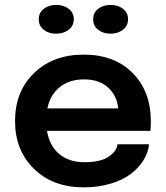

<svg xmlns="http://www.w3.org/2000/svg" viewBox="-20 -767 689 798"><path d="M141.1 -687Q141.1 -714.4 162.1 -730.5Q183.1 -746.6 213.4 -746.6Q244.1 -746.6 265.4 -730.5Q286.6 -714.4 286.6 -687Q286.6 -659.7 265.4 -643.3Q244.1 -627 213.4 -627Q182.6 -627 161.9 -643.1Q141.1 -659.2 141.1 -687ZM439.5 -627Q408.7 -627 387.9 -643.1Q367.2 -659.2 367.2 -687Q367.2 -714.4 388.2 -730.5Q409.2 -746.6 439.5 -746.6Q469.7 -746.6 491 -730.5Q512.2 -714.4 512.2 -687Q512.2 -659.7 491 -643.3Q469.7 -627 439.5 -627ZM599.6 -167.5Q596.2 -133.8 576.9 -102.1Q557.6 -70.3 524.4 -44.7Q491.2 -19 439.9 -3.7Q388.7 11.7 327.6 11.7Q200.2 11.7 121.3 -65.2Q42.5 -142.1 42.5 -264.2Q42.5 -387.2 121.8 -463.6Q201.2 -540 327.6 -540Q455.6 -540 531.2 -463.6Q606.9 -387.2 606.9 -263.2Q606.9 -236.8 605 -223.1H175.3Q185.5 -161.1 226.1 -127Q266.6 -92.8 332 -92.8Q396.5 -92.8 430.7 -115.2Q464.8 -137.7 468.3 -167.5ZM329.1 -437Q269 -437 229 -405.5Q189 -374 176.8 -316.4H471.2Q466.8 -367.7 430.2 -402.3Q393.6 -437 329.1 -437Z"/></svg>

Font: Epilogue SemiBold
Style: Regular
Weight: 600
Designer: Tyler Finck
Foundry: Etcetera Type Co
Version: Version 2.112